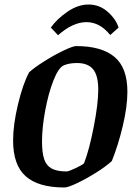

<svg xmlns="http://www.w3.org/2000/svg" viewBox="-20 -820 591 850"><path d="M38 -198Q38 -267 59.5 -357.5Q81 -448 109 -500Q132 -521 176.5 -549Q221 -577 262 -596.5Q303 -616 317 -616Q430 -616 487 -568Q544 -520 544 -414Q544 -348 523.5 -262Q503 -176 475 -107Q449 -83 405 -55.5Q361 -28 321 -9Q281 10 265 10Q150 10 94 -39.5Q38 -89 38 -198ZM352 -97Q375 -156 395 -258.5Q415 -361 415 -423Q415 -486 392 -513.5Q369 -541 321 -541Q287 -541 263 -531Q239 -521 216.5 -463.5Q194 -406 180 -330Q166 -254 166 -194Q166 -144 175.5 -115.5Q185 -87 208.5 -74Q232 -61 275 -61Q284 -61 314.5 -75.5Q345 -90 352 -97ZM205 -698Q232 -736 278.5 -768Q325 -800 372 -800Q420 -800 456.5 -768Q493 -736 505 -698L468 -665Q422 -722 363 -722Q302 -722 237 -664Z"/></svg>

Font: Grenze SemiBold
Style: Italic
Weight: 600
Italic angle: -10°
Designer: Renata Polastri
Foundry: Omnibus-Type
Version: Version 1.002; ttfautohint (v1.8)